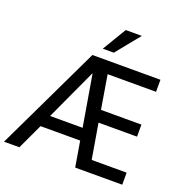

<svg xmlns="http://www.w3.org/2000/svg" viewBox="-172 -1068 1168 1212"><g transform="rotate(20 412.0 -462.5)"><path d="M-14 0 323 -705H780V-624H421L449 -659L497 -370L454 -398H764V-317H471L501 -343L551 -47L509 -81H780V0H464L430 -202L462 -171H146L183 -201L89 0ZM362 -595 194 -231 188 -252H443L426 -229L364 -595ZM371 -765 467 -925H575L445 -765Z"/></g></svg>

Font: Nunito Sans 10pt Condensed SemiBold
Style: Regular
Weight: 600
Width: 3
Designer: Vernon Adams
Foundry: Vernon Adams
Version: Version 3.101;gftools[0.9.27]